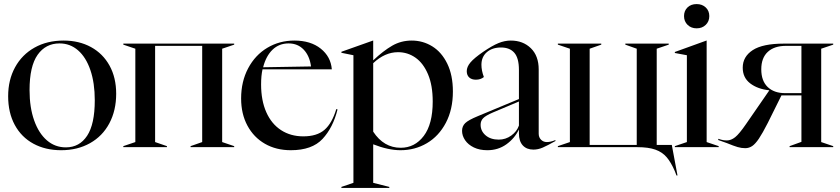

<svg xmlns="http://www.w3.org/2000/svg" viewBox="-20 -722 4122 942"><path d="M20 -250Q20 -330 54 -392Q88 -454 149.5 -488.5Q211 -523 292 -523Q368 -523 426.5 -491Q485 -459 517.5 -400Q550 -341 550 -262Q550 -180 516.5 -117Q483 -54 421.5 -19.5Q360 15 280 15Q203 15 144 -17Q85 -49 52.5 -109Q20 -169 20 -250ZM303 1Q370 1 407.5 -56Q445 -113 445 -230Q445 -315 423.5 -378Q402 -441 363 -475Q324 -509 272 -509Q204 -509 164.5 -453Q125 -397 125 -280Q125 -195 147.5 -131.5Q170 -68 210 -33.5Q250 1 303 1Z M585 -5 644 -25V-483L585 -503V-508H1129V-503L1070 -483V-25L1129 -5V0H915V-5L972 -25V-497H741V-25L799 -5V0H585Z M1163 -239Q1163 -322 1197.5 -387Q1232 -452 1291.5 -487.5Q1351 -523 1424 -523Q1504 -523 1553.5 -483.5Q1603 -444 1608 -382H1268Q1261 -351 1261 -308Q1261 -229 1286.5 -171.5Q1312 -114 1359 -83.5Q1406 -53 1468 -53Q1535 -53 1572 -85Q1609 -117 1630 -187L1636 -185Q1614 -96 1562.5 -40.5Q1511 15 1407 15Q1335 15 1280 -16.5Q1225 -48 1194 -105.5Q1163 -163 1163 -239ZM1506 -396Q1499 -448 1470 -478.5Q1441 -509 1396 -509Q1349 -509 1317 -478Q1285 -447 1271 -392Z M1655 195 1714 175V-451L1655 -463V-468L1810 -523H1811V-426Q1861 -473 1904.5 -498Q1948 -523 2000 -523Q2055 -523 2101 -494.5Q2147 -466 2174.5 -409.5Q2202 -353 2202 -273Q2202 -185 2167.5 -119.5Q2133 -54 2074.5 -19.5Q2016 15 1945 15Q1885 15 1811 -14V175L1890 195V200H1655ZM1946 3Q2015 3 2059 -55Q2103 -113 2103 -224Q2103 -303 2080 -357.5Q2057 -412 2018.5 -439Q1980 -466 1933 -466Q1868 -466 1811 -412V-76Q1863 3 1946 3Z M2247 -80Q2247 -103 2262.5 -118Q2278 -133 2324 -152L2526 -236V-379Q2526 -437 2503.5 -463Q2481 -489 2438 -489Q2395 -489 2368.5 -466Q2342 -443 2342 -404Q2342 -376 2354 -344Q2338 -331 2315 -331Q2294 -331 2282 -342Q2270 -353 2270 -373Q2270 -394 2288 -415.5Q2306 -437 2351 -468Q2395 -498 2425.5 -510.5Q2456 -523 2486 -523Q2546 -523 2584.5 -485.5Q2623 -448 2623 -381V-66Q2623 -48 2634.5 -36.5Q2646 -25 2663 -25Q2682 -25 2705 -35V-30Q2666 -8 2643 2Q2620 12 2597 12Q2564 12 2545 -8.5Q2526 -29 2526 -68V-87Q2505 -43 2464.5 -14Q2424 15 2371 15Q2333 15 2305 1.5Q2277 -12 2262 -34Q2247 -56 2247 -80ZM2427 -37Q2461 -37 2488.5 -57Q2516 -77 2526 -106V-224L2398 -170Q2363 -155 2350.5 -142Q2338 -129 2338 -110Q2338 -79 2362.5 -58Q2387 -37 2427 -37Z M2717 -5 2776 -25V-483L2717 -503V-508H2930V-503L2873 -483V-11H3104V-483L3048 -503V-508H3261V-503L3202 -483V-11H3276L3304 139H3299L3291 118Q3272 74 3250.5 49Q3229 24 3195 12Q3161 0 3107 0H2717Z M3291 -5 3350 -25V-451L3291 -462V-467L3446 -523H3447V-25L3506 -5V0H3291ZM3336 -643Q3336 -669 3353 -685.5Q3370 -702 3398 -702Q3425 -702 3442.5 -685.5Q3460 -669 3460 -643Q3460 -617 3442.5 -600Q3425 -583 3398 -583Q3371 -583 3353.5 -600Q3336 -617 3336 -643Z M3546 -20 3504 -35V-41Q3507 -40 3519 -36.5Q3531 -33 3546 -33Q3567 -33 3587 -49Q3607 -65 3640 -113L3754 -278V-279Q3697 -285 3660.5 -313Q3624 -341 3624 -390Q3624 -444 3673 -476Q3722 -508 3826 -508H4068V-503L4009 -483V-25L4068 -5V0H3854V-5L3912 -26V-254H3814L3747 -119Q3721 -68 3703.5 -42Q3686 -16 3670.5 -5.5Q3655 5 3636 5Q3618 5 3599 -0.5Q3580 -6 3546 -20ZM3832 -265H3912V-497H3836Q3779 -497 3747 -467.5Q3715 -438 3715 -382Q3715 -325 3746.5 -295Q3778 -265 3832 -265Z"/></svg>

Font: Nyght Serif
Style: Regular
Weight: 400
Designer: Maksym Kobuzan
Version: Version 0.410;July 4, 2025;FontCreator 15.0.0.2958 64-bit